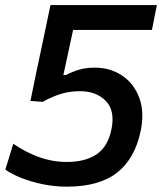

<svg xmlns="http://www.w3.org/2000/svg" viewBox="-20 -706 623 738"><path d="M236.5 11.5Q190 11.5 144.8 2.2Q99.5 -7 62 -22Q24.5 -37 0.5 -54L31 -153.5Q77 -121.5 129.2 -102.5Q181.5 -83.5 236.5 -83.5Q308 -83.5 351.5 -113Q395 -142.5 408.5 -209.5Q423 -281 386.5 -318.2Q350 -355.5 287.5 -355.5Q251.5 -355.5 218.8 -346.5Q186 -337.5 144 -314.5L97 -318L119.5 -427.5Q134.5 -497.5 148.2 -563.2Q162 -629 174 -686.5H583L564 -591H261Q254 -557.5 246.5 -523.8Q239 -490 232 -456.5L223.5 -417.5H233Q259.5 -431 285.2 -438.5Q311 -446 345 -446Q403.5 -446 449 -415.8Q494.5 -385.5 515.2 -330.5Q536 -275.5 520.5 -201.5Q498 -95 429.2 -41.8Q360.5 11.5 236.5 11.5Z"/></svg>

Font: Commissioner Medium
Style: Italic
Weight: 500
Italic angle: -12°
Designer: Kostas Bartsokas
Foundry: Kostas Bartsokas
Version: Version 1.000; ttfautohint (v1.8.3)